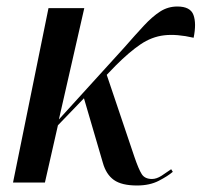

<svg xmlns="http://www.w3.org/2000/svg" viewBox="-20 -561 619 590"><path d="M20 0 129 -536H239L161 -194L361 -414Q396 -454 422 -482Q448 -510 472 -525.5Q496 -541 525 -541Q565 -541 574.5 -515Q584 -489 575 -445Q523 -457 484.5 -452.5Q446 -448 411.5 -424.5Q377 -401 336 -360L308 -331L393 -79Q406 -41 415.5 -26Q425 -11 447 -11Q461 -11 476.5 -21Q492 -31 506 -41L511 -33Q496 -20 468 -5.5Q440 9 401 9Q354 9 330 -8Q306 -25 296 -61L238 -259L158 -176L118 0Z"/></svg>

Font: Noto Serif Display SemiCondensed Medium
Style: Italic
Weight: 500
Width: 4
Italic angle: -12°
Designer: Monotype Design Team
Foundry: Monotype Imaging Inc.
Version: Version 2.009